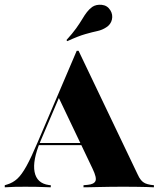

<svg xmlns="http://www.w3.org/2000/svg" viewBox="-30 -798 675 818"><path d="M141.9 -195.2Q108.1 -114.5 117.3 -65.7Q126.6 -16.9 178.2 -9.7L186.3 -8.9V0Q149.2 -1.6 126.6 -2Q104 -2.4 77.4 -2.4Q53.2 -2.4 33.5 -2Q13.7 -1.6 -9.7 0V-8.9L0.8 -12.1Q25 -19.4 43.5 -36.3Q62.1 -53.2 82.7 -90.3Q103.2 -127.4 131.5 -194.4L296.8 -581.5H304.8L556.5 -54.8Q562.9 -40.3 570.6 -31Q578.2 -21.8 587.9 -17.3Q597.6 -12.9 612.1 -10.5L625.8 -8.9V0Q614.5 -0.8 596 -1.2Q577.4 -1.6 554.8 -2Q532.3 -2.4 506.5 -2.4H492.7H483.1Q457.3 -2.4 434.3 -2Q411.3 -1.6 391.1 -1.2Q371 -0.8 354.4 -0.4Q337.9 0 325.8 0V-8.9L343.5 -10.5Q370.2 -12.9 376.6 -26.6Q383.1 -40.3 364.5 -79L216.9 -388.7L229.8 -401.6ZM129.8 -179.8 133.9 -188.7H368.5L372.6 -179.8ZM256.5 -622.6 253.2 -627.4Q279 -655.6 294.8 -677.8Q310.5 -700 320.6 -716.9Q330.6 -733.9 340.3 -746.4Q350 -758.9 362.9 -768.5Q379.8 -779.8 403.6 -777.4Q427.4 -775 440.3 -754Q451.6 -735.5 446.8 -714.5Q441.9 -693.5 422.6 -681.5Q405.6 -670.2 384.7 -665.7Q363.7 -661.3 333.9 -652.8Q304 -644.4 256.5 -622.6Z"/></svg>

Font: Playfair 144pt SemiCondensed Black
Style: Regular
Weight: 900
Width: 4
Designer: Claus Eggers Sørensen
Foundry: Claus Eggers Sørensen
Version: Version 2.203